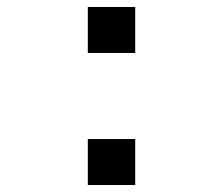

<svg xmlns="http://www.w3.org/2000/svg" viewBox="-20 -531 640 551"><path d="M232 0V-132H368V0ZM232 -379V-511H368V-379Z"/></svg>

Font: Geist Mono Medium
Style: Regular
Weight: 500
Monospace: yes
Designer: Basement.studio, Andrés Briganti, Mateo Zaragoza
Foundry: Basement.studio, Vercel, Andrés Briganti, Guido Ferreyra, Mateo Zaragoza
Version: Version 1.500; ttfautohint (v1.8.4.7-5d5b)